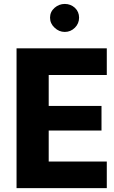

<svg xmlns="http://www.w3.org/2000/svg" viewBox="-20 -971 588 991"><path d="M231.4 -137.2V-297.4H503.9V-424.3H231.4V-584H531.2V-721.7H65.4V0H531.2V-137.2ZM238.3 -879.9C238.3 -859.9 246.1 -842.3 261.7 -828.1C276.9 -813.5 294.4 -806.2 314.5 -806.2C334.5 -806.2 352.1 -813.5 366.7 -828.1C380.9 -842.3 388.2 -859.9 388.2 -879.9C388.2 -899.9 380.9 -917 366.7 -930.7C352.1 -943.8 334.5 -950.7 314.5 -950.7C294.4 -950.7 276.9 -943.8 261.7 -930.7C246.1 -917 238.3 -899.9 238.3 -879.9Z"/></svg>

Font: Estedad ExtraBold
Style: Regular
Weight: 800
Designer: Amin Abedi
Version: Version 7.3